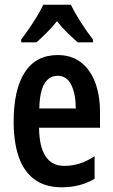

<svg xmlns="http://www.w3.org/2000/svg" viewBox="-20 -786 479 816"><path d="M225 -552Q284 -552 324 -521Q364 -490 384.5 -435.5Q405 -381 405 -310V-243H146Q148 -81 253 -81Q286 -81 317 -90.5Q348 -100 382 -122V-26Q351 -8 316.5 1Q282 10 244 10Q170 10 124.5 -25Q79 -60 58.5 -122.5Q38 -185 38 -268Q38 -406 85.5 -479Q133 -552 225 -552ZM225 -464Q190 -464 169.5 -431.5Q149 -399 147 -325H302Q302 -386 283 -425Q264 -464 225 -464ZM281 -766Q297 -733 322.5 -693Q348 -653 375 -618V-606H310Q291 -623 267 -646Q243 -669 222 -696Q200 -668 176 -644.5Q152 -621 135 -606H70V-618Q86 -639 104.5 -666Q123 -693 139 -719.5Q155 -746 164 -766Z"/></svg>

Font: Noto Sans Kannada ExtraCondensed SemiBold
Style: Regular
Weight: 600
Width: 2
Designer: Jelle Bosma - Monotype Design Team
Foundry: Monotype Imaging Inc.
Version: Version 2.005; ttfautohint (v1.8.4.7-5d5b)